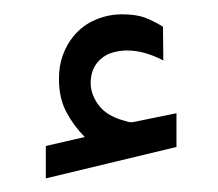

<svg xmlns="http://www.w3.org/2000/svg" viewBox="-20 -802 309 272"><path d="M100.1 -607.9Q84.5 -623.5 74 -643.3Q63.5 -663.1 63.5 -689.9Q63.5 -709 69.1 -724.1Q74.7 -739.3 84 -750.5Q96.7 -766.1 115 -773.9Q133.3 -781.7 152.8 -781.7Q172.9 -781.7 185.1 -777.1Q197.3 -772.5 210.9 -764.2L211.4 -716.3Q184.6 -730.5 159.7 -730.5Q150.9 -730.5 140.4 -727.8Q129.9 -725.1 122.1 -717.8Q108.4 -705.6 108.4 -683.6Q108.9 -667.5 119.9 -652.8Q130.9 -638.2 154.8 -631.3Q157.2 -630.9 159.7 -629.9Q162.1 -628.9 165.5 -628.9Q168.5 -628.9 170.4 -629.4L230 -641.6V-593.8L44.9 -549.3V-595.2Z"/></svg>

Font: Vazir FD-WOL
Style: Regular-FD-WOL
Weight: 400
Designer: Saber Rastikerdar
Foundry: Saber Rastikerdar
Version: Version 30.1.0